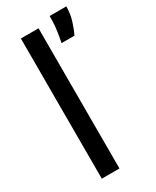

<svg xmlns="http://www.w3.org/2000/svg" viewBox="-187 -774 674 828"><g transform="rotate(-30 149.5 -360.0)"><path d="M60 0V-698H148V0ZM202 -593Q209 -627 212 -651.5Q215 -676 215.5 -692.5Q216 -709 216 -720H299Q299 -683 288 -648.5Q277 -614 266 -593Z"/></g></svg>

Font: Bricolage Grotesque Condensed
Style: Regular
Weight: 400
Width: 3
Designer: Mathieu Triay
Foundry: Atelier Triay
Version: Version 1.000;gftools[0.9.30]